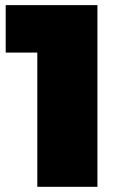

<svg xmlns="http://www.w3.org/2000/svg" viewBox="-20 -721 475 741"><path d="M2 -518.1V-701.2H356V0H124V-518.1Z"/></svg>

Font: Trueno Black
Style: Regular
Weight: 900
Designer: Julieta Ulanovsky
Foundry: Julieta Ulanovsky
Version: Version 3.001b | FøM Fix